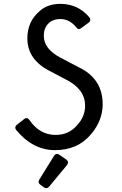

<svg xmlns="http://www.w3.org/2000/svg" viewBox="-20 -762 626 987"><path d="M272.5 29.3Q278.8 29.3 284.7 33.2L319.8 57.6Q329.6 64.5 329.6 73.2Q329.6 80.6 323.7 87.4L233.4 196.3Q226.1 205.1 218.3 205.1Q210.9 205.1 205.1 200.7L188 188Q178.2 180.7 178.2 172.9Q178.2 167.5 182.1 161.1L257.8 39.1Q263.7 29.3 272.5 29.3ZM262.7 9.8Q149.4 9.8 63.5 -93.3Q58.6 -99.1 58.6 -106.4Q58.6 -113.8 67.4 -121.1L104 -149.9Q109.9 -154.8 116.2 -154.8Q124.5 -154.8 130.9 -145.5Q183.6 -68.4 266.1 -68.4Q331.5 -68.4 373.5 -115.2Q417.5 -160.6 417.5 -218.8Q417.5 -302.2 322.8 -351.1L237.8 -396Q120.6 -454.6 120.6 -564.9Q120.6 -652.3 185.5 -706.5Q225.1 -742.2 291.5 -742.2Q380.9 -741.7 439 -673.3Q444.3 -667 444.3 -659.7Q444.3 -652.3 435.5 -645.5L397.9 -617.7Q391.1 -612.3 384.8 -612.3Q379.4 -612.3 372.1 -621.6Q337.4 -664.1 291 -664.1Q250 -664.1 227.5 -639.9Q205.1 -615.7 205.1 -578.1Q205.1 -510.7 290.5 -465.8L383.3 -417Q507.8 -358.4 507.8 -226.1Q507.8 -142.6 448.2 -72.3Q379.9 9.8 262.7 9.8Z"/></svg>

Font: Simply Mono
Style: Book
Weight: 400
Designer: Wojciech Kalinowski "wmk69" (wmk69@o2.pl)
Foundry: Wojciech Kalinowski "wmk69" (wmk69@o2.pl)
Version: Version 1.0.0